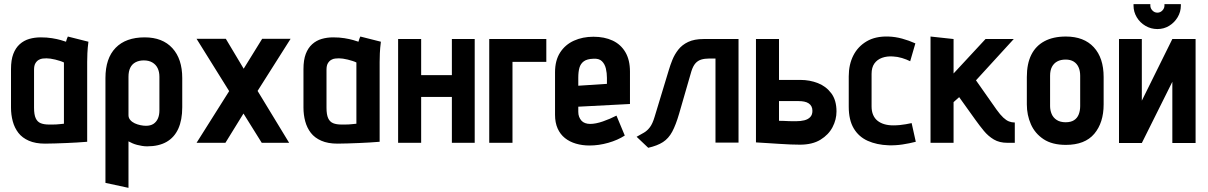

<svg xmlns="http://www.w3.org/2000/svg" viewBox="-20 -688 5818 925"><path d="M406 -487 307 -512Q303 -504 300.5 -495.5Q298 -487 298 -487Q290 -490 272.5 -495Q255 -500 230.5 -504Q206 -508 176 -508Q147 -508 121 -500.5Q95 -493 75 -475Q55 -457 44 -428Q33 -399 33 -355V-170Q33 -135 41.5 -103.5Q50 -72 68.5 -48Q87 -24 119 -10Q151 4 197 4Q220 4 247 3Q274 2 301.5 1Q329 0 351 -1.5Q373 -3 386.5 -4Q400 -5 400 -5V-390Q400 -407 401 -431.5Q402 -456 406 -487ZM144 -169V-352Q144 -372 150.5 -383Q157 -394 166.5 -399.5Q176 -405 186 -406Q196 -407 204 -407Q212 -407 223 -405.5Q234 -404 246 -401Q258 -398 269 -394.5Q280 -391 288 -387V-92Q278 -91 269 -90Q260 -89 251 -88.5Q242 -88 233 -88Q224 -88 216 -88Q192 -88 176 -94.5Q160 -101 152 -118.5Q144 -136 144 -169Z M858 -171V-312Q858 -404 810.5 -456Q763 -508 677 -508Q586 -508 537 -457.5Q488 -407 488 -312V193L599 217V-7Q608 -2 618.5 2.5Q629 7 640.5 10Q652 13 664.5 15Q677 17 689 17Q745 17 782.5 -4.5Q820 -26 839 -68Q858 -110 858 -171ZM748 -318V-156Q748 -133 740.5 -116.5Q733 -100 719 -91Q705 -82 683 -82Q671 -82 656.5 -85Q642 -88 629 -94Q616 -100 607.5 -110Q599 -120 599 -133V-318Q599 -344 607.5 -361.5Q616 -379 633 -388Q650 -397 673 -397Q697 -397 714 -387Q731 -377 739.5 -359.5Q748 -342 748 -318Z M1154 -357 1068 -501H927L1084 -249L927 0H1066L1153 -141L1241 0H1373L1221 -250L1380 -501H1243Z M1815 -487 1716 -512Q1712 -504 1709.5 -495.5Q1707 -487 1707 -487Q1699 -490 1681.5 -495Q1664 -500 1639.5 -504Q1615 -508 1585 -508Q1556 -508 1530 -500.5Q1504 -493 1484 -475Q1464 -457 1453 -428Q1442 -399 1442 -355V-170Q1442 -135 1450.5 -103.5Q1459 -72 1477.5 -48Q1496 -24 1528 -10Q1560 4 1606 4Q1629 4 1656 3Q1683 2 1710.5 1Q1738 0 1760 -1.5Q1782 -3 1795.5 -4Q1809 -5 1809 -5V-390Q1809 -407 1810 -431.5Q1811 -456 1815 -487ZM1553 -169V-352Q1553 -372 1559.5 -383Q1566 -394 1575.5 -399.5Q1585 -405 1595 -406Q1605 -407 1613 -407Q1621 -407 1632 -405.5Q1643 -404 1655 -401Q1667 -398 1678 -394.5Q1689 -391 1697 -387V-92Q1687 -91 1678 -90Q1669 -89 1660 -88.5Q1651 -88 1642 -88Q1633 -88 1625 -88Q1601 -88 1585 -94.5Q1569 -101 1561 -118.5Q1553 -136 1553 -169Z M2157 -326H2009V-500H1898V0H2009V-221H2157V0H2267V-500H2157Z M2337 -500V0H2449V-390H2612V-500Z M2766 -149V-174L3015 -187V-343Q3015 -399 2993 -436.5Q2971 -474 2931.5 -492.5Q2892 -511 2839 -511Q2787 -511 2745 -492Q2703 -473 2678.5 -435Q2654 -397 2654 -340V-135Q2654 -97 2666.5 -69Q2679 -41 2701.5 -23Q2724 -5 2754.5 4Q2785 13 2820 13Q2865 13 2910.5 0Q2956 -13 2990 -35L2950 -131Q2919 -115 2884.5 -103Q2850 -91 2823 -91Q2810 -91 2799 -95Q2788 -99 2781 -107Q2774 -115 2770 -125.5Q2766 -136 2766 -149ZM2904 -313V-284L2766 -275V-314Q2766 -342 2771.5 -361.5Q2777 -381 2792.5 -392.5Q2808 -404 2838 -405Q2866 -407 2880 -393Q2894 -379 2899 -357.5Q2904 -336 2904 -313Z M3370 -500Q3325 -500 3295.5 -486Q3266 -472 3248 -449Q3230 -426 3219.5 -400Q3209 -374 3202 -350L3134 -126Q3124 -92 3111 -75Q3098 -58 3082.5 -49Q3067 -40 3047 -29L3103 24Q3147 14 3174 -3.5Q3201 -21 3218.5 -53.5Q3236 -86 3252 -141L3311 -345Q3319 -370 3330.5 -383Q3342 -396 3358.5 -401Q3375 -406 3396 -406H3427V-1H3538V-500Z M3836 -303H3733V-500H3622V-2Q3622 -2 3637.5 -1Q3653 0 3678.5 1.5Q3704 3 3733 5Q3762 7 3788.5 8Q3815 9 3834 9Q3894 9 3933 -15Q3972 -39 3991 -75.5Q4010 -112 4010 -151Q4010 -205 3985 -238.5Q3960 -272 3920.5 -287.5Q3881 -303 3836 -303ZM3815 -104Q3808 -104 3798.5 -104Q3789 -104 3778.5 -104.5Q3768 -105 3756.5 -105.5Q3745 -106 3733 -106V-201H3827Q3842 -201 3854.5 -198.5Q3867 -196 3876 -190Q3885 -184 3889.5 -175Q3894 -166 3894 -154Q3894 -135 3883.5 -124Q3873 -113 3855.5 -108.5Q3838 -104 3815 -104Z M4365 -393 4390 -479Q4359 -493 4326 -502Q4293 -511 4260 -512Q4198 -514 4155.5 -489Q4113 -464 4091 -420.5Q4069 -377 4069 -320V-174Q4069 -110 4093 -69.5Q4117 -29 4160.5 -9.5Q4204 10 4261 12Q4295 13 4328 8Q4361 3 4392 -5L4372 -95Q4372 -95 4364.5 -93.5Q4357 -92 4344 -89.5Q4331 -87 4315 -85.5Q4299 -84 4283 -84Q4260 -84 4241 -89.5Q4222 -95 4208 -106Q4194 -117 4186.5 -134.5Q4179 -152 4179 -175V-332Q4179 -363 4192.5 -382Q4206 -401 4229.5 -409.5Q4253 -418 4282 -416Q4304 -415 4325.5 -408.5Q4347 -402 4365 -393Z M4781 -160 4682 -301 4864 -500H4728L4574 -334V-500L4463 -512V0H4574V-196L4601 -220L4679 -111Q4699 -83 4720 -57.5Q4741 -32 4768 -16Q4795 0 4833 0H4869V-98H4866Q4854 -98 4841 -103Q4828 -108 4813.5 -121.5Q4799 -135 4781 -160Z M5297 -185V-317Q5297 -409 5249.5 -460.5Q5202 -512 5115 -512Q5054 -512 5012 -489.5Q4970 -467 4948.5 -424Q4927 -381 4927 -317V-185Q4927 -134 4946.5 -89.5Q4966 -45 5007.5 -17.5Q5049 10 5115 10Q5207 10 5252 -43.5Q5297 -97 5297 -185ZM5184 -323V-177Q5184 -155 5177 -137Q5170 -119 5154.5 -109Q5139 -99 5114 -99Q5088 -99 5071 -110Q5054 -121 5046.5 -139Q5039 -157 5039 -177V-323Q5039 -349 5048 -366Q5057 -383 5073.5 -392Q5090 -401 5114 -401Q5137 -401 5152.5 -391.5Q5168 -382 5176 -364.5Q5184 -347 5184 -323Z M5669 -668H5590V-661Q5590 -648 5580 -637.5Q5570 -627 5556 -627Q5542 -627 5532 -637.5Q5522 -648 5522 -661V-668H5441V-661Q5441 -631 5456.5 -605Q5472 -579 5498.5 -563.5Q5525 -548 5556 -548Q5587 -548 5612.5 -563.5Q5638 -579 5653.5 -605Q5669 -631 5669 -661ZM5481 -500H5371V1H5481L5628 -294V1H5740V-500H5628L5481 -203Z"/></svg>

Font: Advent Pro
Style: Bold
Weight: 700
Designer: VivaRado, Andreas Kalpakidis
Foundry: VivaRado, Andreas Kalpakidis
Version: Version 3.000